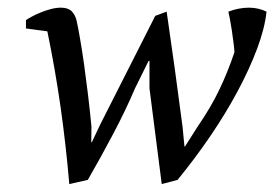

<svg xmlns="http://www.w3.org/2000/svg" viewBox="-20 -460 707 491"><path d="M485.4 -136.2Q520 -186.5 541.7 -232.4Q563.5 -278.3 579.6 -326.7Q579.1 -335.9 577.1 -351.3Q575.2 -366.7 572.8 -382.6Q570.3 -398.4 567.9 -411.6Q565.4 -424.8 564 -430.2Q576.2 -435.1 589.8 -437.7Q603.5 -440.4 616.2 -440.4Q629.4 -440.4 640.6 -437.7Q651.9 -435.1 661.6 -430.2Q657.2 -388.2 637.7 -335.9Q618.2 -283.7 587.9 -227.1Q557.6 -170.4 518.1 -112.3Q478.5 -54.2 434.1 0L393.6 10.7L362.3 -233.9V-304.2H359.9L325.2 -233.9Q301.3 -177.7 269.5 -117.7Q237.8 -57.6 204.6 0L157.2 10.7Q148.9 -86.9 135.3 -183.6Q121.6 -280.3 101.1 -379.9L46.4 -387.2V-408.7Q51.3 -412.1 61.3 -417.5Q71.3 -422.9 83.7 -428Q96.2 -433.1 109.9 -436.8Q123.5 -440.4 135.7 -440.4Q154.3 -440.4 163.3 -431.2Q172.4 -421.9 175.8 -407.7Q179.7 -390.1 184.8 -360.6Q189.9 -331.1 195.1 -294.7Q200.2 -258.3 205.1 -217.5Q210 -176.8 213.9 -136.2L213.4 -96.2H214.8L235.8 -140.6L377 -419.4L406.2 -430.2Q427.7 -283.2 446.8 -136.2L451.7 -85.4H453.1Z"/></svg>

Font: PT Astra Serif
Style: Italic
Weight: 400
Italic angle: -16°
Designer: A.Korolkova, I. Chaeva
Foundry: ParaType Ltd
Version: Version 1.001